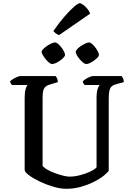

<svg xmlns="http://www.w3.org/2000/svg" viewBox="-20 -1179 827 1199"><path d="M394 0Q357 0 313 -13Q269 -26 229 -45Q189 -64 162.5 -83.5Q136 -103 134 -117V-568Q134 -605 140.5 -624.5Q147 -644 152 -648H55Q52 -653 48 -657.5Q44 -662 43 -671Q49 -678 61.5 -685.5Q74 -693 87 -698.5Q100 -704 106 -704H327Q332 -699 336.5 -689.5Q341 -680 341 -666L297 -653Q275 -647 264 -637Q253 -627 249.5 -610.5Q246 -594 246 -567V-144Q255 -131 276.5 -119Q298 -107 324 -97.5Q350 -88 374.5 -82Q399 -76 414 -76Q445 -76 480 -85Q515 -94 543.5 -107.5Q572 -121 583 -134V-568Q583 -606 590.5 -625.5Q598 -645 602 -648H509Q505 -652 501.5 -657.5Q498 -663 497 -671Q503 -678 515 -685.5Q527 -693 540 -698.5Q553 -704 559 -704H739Q744 -699 748.5 -689.5Q753 -680 753 -666L708 -654Q688 -649 677.5 -639.5Q667 -630 663 -611.5Q659 -593 659 -559V-113Q650 -99 625 -79.5Q600 -60 563.5 -42Q527 -24 483.5 -12Q440 0 394 0ZM518 -779Q511 -779 500 -787.5Q489 -796 478 -809Q467 -822 460 -834.5Q453 -847 453 -855Q453 -863 462.5 -873Q472 -883 486.5 -892.5Q501 -902 514.5 -908Q528 -914 536 -914Q544 -914 554.5 -905Q565 -896 575 -883Q585 -870 591.5 -857Q598 -844 598 -836Q598 -829 589 -819.5Q580 -810 567 -800.5Q554 -791 540.5 -785Q527 -779 518 -779ZM305 -779Q298 -779 287 -787.5Q276 -796 265.5 -809Q255 -822 247.5 -834.5Q240 -847 240 -855Q240 -863 250 -873Q260 -883 274 -892.5Q288 -902 302 -908Q316 -914 324 -914Q332 -914 342 -905.5Q352 -897 362.5 -884Q373 -871 379.5 -858Q386 -845 386 -836Q386 -829 377 -819.5Q368 -810 355 -800.5Q342 -791 328 -785Q314 -779 305 -779ZM349 -960Q336 -964 326.5 -972Q317 -980 313 -985Q349 -1037 383 -1076Q417 -1115 442.5 -1137Q468 -1159 478 -1159Q486 -1159 499.5 -1149Q513 -1139 525.5 -1124Q538 -1109 543 -1094Z"/></svg>

Font: Texturina Medium 12pt Medium
Style: Regular
Weight: 500
Version: Version 1.002